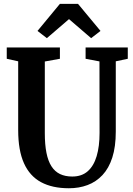

<svg xmlns="http://www.w3.org/2000/svg" viewBox="-20 -996 708 1024"><path d="M347.5 8Q259 8 198.8 -24.5Q138.5 -57 107.8 -125.5Q77 -194 77 -302V-669L16 -682.5V-743H299.5V-682.5L219 -668V-286Q219 -224.5 227.8 -180.8Q236.5 -137 254.5 -109Q272.5 -81 300 -67.8Q327.5 -54.5 365.5 -54.5Q416 -54.5 448 -82.8Q480 -111 495.5 -163.2Q511 -215.5 511 -287L510.5 -668.5L436.5 -682.5V-743H661.5V-682.5L597.5 -669V-294.5Q597.5 -213.5 579 -156Q560.5 -98.5 526.5 -62.2Q492.5 -26 447 -9Q401.5 8 347.5 8ZM230 -792.5 180 -831 299.5 -975.5H396L516 -831L466 -792.5L348 -894Z"/></svg>

Font: Merriweather 24pt SemiCondensed
Style: Bold
Weight: 700
Width: 4
Designer: Eben Sorkin
Foundry: Eben Sorkin
Version: Version 2.100